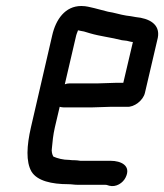

<svg xmlns="http://www.w3.org/2000/svg" viewBox="-20 -567 547 640"><path d="M349 -211H403C427 -209 457 -232 463 -257L506 -441C515 -487 476 -506 433 -510L416 -513L401 -515C381 -518 361 -525 340 -528C326 -531 308 -537 294 -540C279 -543 269 -547 251 -547C197 -547 166 -502 154 -449L83 -142C69 -81 66 -28 85 5C104 36 152 47 208 47C219 47 227 49 239 49H331C337 49 339 51 344 52C367 58 390 43 399 24C418 -15 383 -31 349 -31H248C241 -32 235 -33 227 -33C222 -33 217 -33 211 -34C190 -34 172 -39 158 -45C154 -51 151 -63 153 -73C155 -95 157 -117 163 -143L179 -211C184 -210 187 -209 192 -209H286C301 -209 335 -211 349 -211ZM305 -289H211C206 -289 201 -288 196 -286L234 -449C235 -452 236 -456 239 -463L240 -466C246 -465 252 -463 260 -462L280 -456C314 -446 352 -442 386 -433L403 -431C409 -430 416 -427 423 -427L391 -291H367C354 -291 320 -289 305 -289Z"/></svg>

Font: Electronic
Style: ExBdIt
Weight: 800
Version: Version 1.011